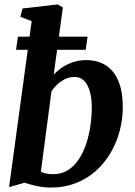

<svg xmlns="http://www.w3.org/2000/svg" viewBox="-20 -837 608 867"><path d="M222.5 -500Q238 -517 260 -532Q282 -547 309.2 -556.2Q336.5 -565.5 368 -565.5Q423.5 -565.5 460.5 -540.2Q497.5 -515 516 -467.8Q534.5 -420.5 534.5 -355Q534.5 -298.5 520.2 -245Q506 -191.5 478.5 -145.2Q451 -99 411.5 -64Q372 -29 321 -9.5Q270 10 209 10Q178.5 10 146 3Q113.5 -4 91 -12L21 8L123 -741.5L72 -761L81.5 -798.5L240 -817L264 -803.5ZM164.5 -62Q176 -55.5 190.5 -53Q205 -50.5 221 -50.5Q258 -50.5 286.2 -68.2Q314.5 -86 335 -116.5Q355.5 -147 368.8 -186.2Q382 -225.5 388.2 -269Q394.5 -312.5 394.5 -354.5Q394.5 -412.5 375 -451Q355.5 -489.5 316 -489.5Q293.5 -489.5 273.8 -479.8Q254 -470 238.5 -455.5Q223 -441 212.5 -425ZM61 -671.5H375.5L367 -612H52.5Z"/></svg>

Font: Merriweather 24pt
Style: Bold Italic
Weight: 700
Italic angle: -7.8°
Designer: Eben Sorkin
Foundry: Eben Sorkin
Version: Version 2.101